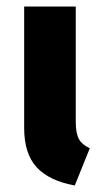

<svg xmlns="http://www.w3.org/2000/svg" viewBox="-20 -551 319 588"><path d="M212 -179Q212 -143 221.5 -125.5Q231 -108 255 -97L209 17Q131 3 92.5 -38.5Q54 -80 54 -159V-531H212Z"/></svg>

Font: FiraGOUPP
Style: Bold
Weight: 700
Designer: bBox Type
Foundry: bBox Type GmbH
Version: Version 1.001